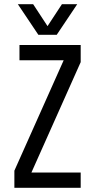

<svg xmlns="http://www.w3.org/2000/svg" viewBox="-20 -899 455 919"><path d="M366.2 -601.6 130.4 -73.2H366.2V0H48.8V-82L284.7 -610.4H73.2V-683.6H366.2ZM138.7 -878.9 207.5 -773.9 276.4 -878.9H349.6L251.5 -732.4H163.6L65.4 -878.9Z"/></svg>

Font: Saniretro
Style: Regular
Weight: 400
Designer: Jayvee D. Enaguas (Grand Chaos)
Version: Version 1.0 - 6/10/2013